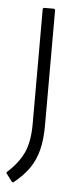

<svg xmlns="http://www.w3.org/2000/svg" viewBox="-53 -512 311 727"><g transform="rotate(5 102.0 -148.0)"><path d="M28 185Q24 188 20 184L-1 156Q-5 152 0 148Q41 111 60.5 69.5Q80 28 80 -41V-476Q80 -482 86 -482H121Q127 -482 127 -476V-40Q127 15 117 54.5Q107 94 85.5 125Q64 156 28 185Z"/></g></svg>

Font: Sofia Sans Semi Condensed Light
Style: Regular
Weight: 300
Designer: Botio Nikoltchev, Ani Petrova
Foundry: lettersoup
Version: Version 4.100; ttfautohint (v1.8.4.7-5d5b)